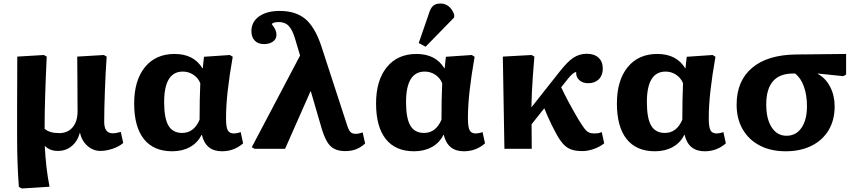

<svg xmlns="http://www.w3.org/2000/svg" viewBox="-20 -844 4868 1089"><path d="M104 225 87 216Q82 150 79.5 80.5Q77 11 77 -72Q77 -90 77 -135Q77 -180 77 -242Q77 -304 77.5 -376.5Q78 -449 78 -523L229 -532L245 -523Q239 -396 236 -297Q233 -198 233 -114Q260 -89 316 -89Q364 -89 392 -122Q420 -155 420 -214Q420 -237 419.5 -287.5Q419 -338 419 -401Q419 -464 418 -523L569 -532L585 -523Q582 -483 579.5 -433Q577 -383 575 -331.5Q573 -280 572 -233.5Q571 -187 571 -153Q571 -88 619 -88Q640 -88 665 -96L679 -33Q654 -12 618 0Q582 12 549 12Q508 12 475.5 -17Q443 -46 434 -91H433Q420 -43 387 -15.5Q354 12 308 12Q263 12 236 -15H234Q237 45 243.5 102.5Q250 160 261 215Z M957 14Q851 14 796 -55.5Q741 -125 741 -257Q741 -388 802 -463Q863 -538 970 -538Q1079 -538 1128 -457H1130L1137 -522L1284 -532L1300 -522Q1281 -414 1271.5 -329Q1262 -244 1262 -174Q1262 -124 1271.5 -105.5Q1281 -87 1307 -87Q1314 -87 1324.5 -89Q1335 -91 1345 -95L1359 -31Q1308 14 1239 14Q1147 14 1125 -79H1123Q1101 -34 1057.5 -10Q1014 14 957 14ZM1013 -90Q1080 -90 1112 -165Q1112 -217 1113 -274Q1114 -331 1116 -372Q1104 -402 1077 -420Q1050 -438 1017 -438Q911 -438 911 -265Q911 -173 935.5 -131.5Q960 -90 1013 -90Z M2037 -93 2051 -30Q2025 -7 1998.5 3Q1972 13 1939 13Q1885 13 1856 -14Q1827 -41 1806 -110L1743 -326H1741L1597 0H1424L1408 -9L1682 -529L1654 -623Q1639 -674 1618 -696.5Q1597 -719 1561 -719Q1532 -719 1521 -708Q1536 -688 1542 -675Q1548 -662 1548 -646Q1548 -623 1528.5 -608.5Q1509 -594 1477 -594Q1444 -594 1425 -613.5Q1406 -633 1406 -667Q1406 -720 1449.5 -751Q1493 -782 1566 -782Q1657 -782 1711 -737Q1765 -692 1801 -587L1949 -133Q1958 -105 1968 -95Q1978 -85 1998 -85Q2015 -85 2037 -93Z M2329 14Q2223 14 2168 -55.5Q2113 -125 2113 -257Q2113 -388 2174 -463Q2235 -538 2342 -538Q2451 -538 2500 -457H2502L2509 -522L2656 -532L2672 -522Q2653 -414 2643.5 -329Q2634 -244 2634 -174Q2634 -124 2643.5 -105.5Q2653 -87 2679 -87Q2686 -87 2696.5 -89Q2707 -91 2717 -95L2731 -31Q2680 14 2611 14Q2519 14 2497 -79H2495Q2473 -34 2429.5 -10Q2386 14 2329 14ZM2385 -90Q2452 -90 2484 -165Q2484 -217 2485 -274Q2486 -331 2488 -372Q2476 -402 2449 -420Q2422 -438 2389 -438Q2283 -438 2283 -265Q2283 -173 2307.5 -131.5Q2332 -90 2385 -90ZM2394 -579 2355 -600 2411 -762Q2421 -797 2436 -810.5Q2451 -824 2478 -824Q2532 -824 2556 -762V-745Z M3283 13Q3245 13 3219 3.5Q3193 -6 3172 -30Q3151 -54 3129 -97Q3120 -113 3108.5 -136.5Q3097 -160 3086 -185Q3075 -210 3067 -230L2995 -139L2996 0H2841L2832 -523L2995 -532L3011 -523Q3006 -463 3002.5 -415Q2999 -367 2997 -324Q2995 -281 2994 -235L3152 -435Q3198 -494 3232 -516.5Q3266 -539 3309 -539Q3351 -539 3375 -516.5Q3399 -494 3399 -455Q3399 -417 3376.5 -394.5Q3354 -372 3317 -372Q3284 -372 3265 -390Q3246 -408 3248 -436Q3230 -433 3202 -398L3163 -349Q3180 -312 3205 -265.5Q3230 -219 3261 -166Q3282 -132 3295 -115Q3308 -98 3320.5 -92.5Q3333 -87 3352 -87Q3363 -87 3372 -88.5Q3381 -90 3393 -95L3407 -31Q3382 -11 3348 1Q3314 13 3283 13Z M3695 14Q3589 14 3534 -55.5Q3479 -125 3479 -257Q3479 -388 3540 -463Q3601 -538 3708 -538Q3817 -538 3866 -457H3868L3875 -522L4022 -532L4038 -522Q4019 -414 4009.5 -329Q4000 -244 4000 -174Q4000 -124 4009.5 -105.5Q4019 -87 4045 -87Q4052 -87 4062.5 -89Q4073 -91 4083 -95L4097 -31Q4046 14 3977 14Q3885 14 3863 -79H3861Q3839 -34 3795.5 -10Q3752 14 3695 14ZM3751 -90Q3818 -90 3850 -165Q3850 -217 3851 -274Q3852 -331 3854 -372Q3842 -402 3815 -420Q3788 -438 3755 -438Q3649 -438 3649 -265Q3649 -173 3673.5 -131.5Q3698 -90 3751 -90Z M4436 14Q4352 14 4289.5 -18.5Q4227 -51 4192.5 -110.5Q4158 -170 4158 -250Q4158 -385 4245.5 -459Q4333 -533 4495 -535L4779 -538V-421L4763 -412L4618 -427V-425Q4663 -401 4688.5 -351.5Q4714 -302 4714 -241Q4714 -163 4680 -106Q4646 -49 4583.5 -17.5Q4521 14 4436 14ZM4441 -74Q4495 -74 4526 -119Q4557 -164 4557 -241Q4557 -305 4539.5 -353.5Q4522 -402 4490 -427H4478Q4326 -427 4326 -251Q4326 -169 4357 -121.5Q4388 -74 4441 -74Z"/></svg>

Font: Literata 7pt
Style: Bold
Weight: 700
Designer: Latin by Veronika Burian and Jose Scaglione. Greek by Irene Vlachou. Cyrillic by Vera Evstafieva.
Foundry: TypeTogether
Version: Version 3.002